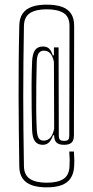

<svg xmlns="http://www.w3.org/2000/svg" viewBox="-20 -711 400 826"><path d="M181 95Q143 95 117 85.8Q91 76.5 77.2 56.8Q63.5 37 63 5Q62 -77.5 61 -151.8Q60 -226 60 -297.5Q60 -369 60.5 -443.2Q61 -517.5 63 -600Q63.5 -632.5 77.2 -652.5Q91 -672.5 117 -681.8Q143 -691 181 -691Q219.5 -691 245.8 -681.8Q272 -672.5 285.5 -652.5Q299 -632.5 299 -600Q299 -519 298.8 -454.8Q298.5 -390.5 298.5 -336.2Q298.5 -282 298.2 -232Q298 -182 298 -129Q298 -107.5 288.2 -97.8Q278.5 -88 256 -88Q233 -88 223 -97.8Q213 -107.5 213 -129H208Q201.5 -109 190.8 -98.5Q180 -88 164 -88Q141.5 -88 130.2 -103.5Q119 -119 118 -155Q117 -200.5 116.2 -248Q115.5 -295.5 115.8 -344.5Q116 -393.5 118 -444Q119.5 -480 130.8 -495.5Q142 -511 165 -511Q181 -511 190.8 -502.2Q200.5 -493.5 207 -473H212V-507H232L233 -129Q233 -115 237.8 -110Q242.5 -105 256 -105Q269 -105 273.5 -110Q278 -115 278 -129Q278 -182 278.2 -232Q278.5 -282 278.5 -336.2Q278.5 -390.5 278.8 -454.8Q279 -519 279 -600Q279 -638.5 253.8 -654.8Q228.5 -671 181 -671Q134.5 -671 109.2 -654.8Q84 -638.5 83 -600Q81.5 -517.5 80.8 -443.2Q80 -369 80 -297.5Q80 -226 80.8 -151.8Q81.5 -77.5 83 5Q84 42.5 109.2 58.8Q134.5 75 181 75Q228.5 75 253 58.8Q277.5 42.5 279 5Q280 -11.5 279.8 -23Q279.5 -34.5 278 -59H298Q299.5 -31.5 299.8 -20Q300 -8.5 299 5Q297 37 283.2 56.8Q269.5 76.5 244 85.8Q218.5 95 181 95ZM168 -106Q186 -106 197 -119.2Q208 -132.5 213 -157L212 -445Q207 -469 196.5 -481Q186 -493 168 -493Q154.5 -493 146.8 -482.5Q139 -472 138 -444Q137 -401.5 136.2 -349.8Q135.5 -298 135.8 -246.8Q136 -195.5 138 -155Q139.5 -127.5 146.2 -116.8Q153 -106 168 -106Z"/></svg>

Font: Big Shoulders Display Thin Thin
Style: Regular
Weight: 250
Version: Version 2.002